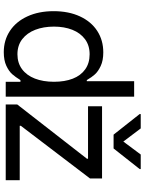

<svg xmlns="http://www.w3.org/2000/svg" viewBox="111 -894 794 1057"><g transform="rotate(90 508.5 -366.0)"><path d="M42 -263.7Q42 -346.7 70.8 -408.7Q99.6 -470.7 150.9 -503.9Q202.1 -537.1 268.6 -537.1Q313.5 -537.1 343.8 -522.9Q374 -508.8 390.1 -490.7Q406.2 -472.7 418.9 -450.2L421.9 -446.3H427.7V-707H512.7V0H430.7V-81.1H421.9L418.9 -77.1Q405.3 -54.7 389.2 -36.1Q373 -17.6 342.8 -3.4Q312.5 10.7 267.6 10.7Q202.1 10.7 150.9 -22.9Q99.6 -56.6 70.8 -119.1Q42 -181.6 42 -263.7ZM430.7 -265.6Q430.7 -325.2 413.6 -369.1Q396.5 -413.1 362.3 -437.5Q328.1 -461.9 279.3 -461.9Q230.5 -461.9 196.3 -436.5Q162.1 -411.1 144.5 -366.7Q127 -322.3 127 -265.6Q127 -208 144.5 -162.6Q162.1 -117.2 196.3 -90.8Q230.5 -64.5 279.3 -64.5Q327.1 -64.5 361.3 -89.8Q395.5 -115.2 413.1 -160.6Q430.7 -206.1 430.7 -265.6ZM555.7 -63.5 854.5 -447.3V-453.1H565.4V-530.3H962.9V-463.9L672.9 -83V-77.1H972.7V0H555.7ZM759.8 -647.5 831.1 -743.2H911.1V-737.3L797.9 -593.8H721.7L608.4 -737.3V-743.2H687.5Z"/></g></svg>

Font: Pretendard GOV Variable
Style: Regular
Weight: 400
Designer: Base glyphs from Inter by Rasmus Andersson; Hangul glyphs from Noto Sans CJK(Source Han Sans) by Jang Soo-young and Kang
Foundry: Kil Hyung-jin
Version: Version 1.307;Glyphs 3.2 (3192)